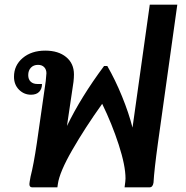

<svg xmlns="http://www.w3.org/2000/svg" viewBox="-20 -803 798 823"><path d="M740 -783 657 -190Q641 -74 638 -20Q635 0 621 0H514Q518 -28 518 -38Q518 -93 489 -182.5Q460 -272 418 -358Q345 -256 290 -160.5Q235 -65 228 -14L226 0H118Q106 0 106 -14Q106 -19 111 -46Q124 -96 138 -190L176 -455Q179 -485 179 -489Q179 -505 169.5 -515Q160 -525 143 -525Q124 -525 112.5 -513Q101 -501 101 -481Q101 -463 111.5 -453Q122 -443 140 -443H160Q160 -422 148 -409.5Q136 -397 113 -397Q83 -397 61.5 -418.5Q40 -440 40 -474Q40 -523 77.5 -554.5Q115 -586 174 -586Q230 -586 263.5 -558.5Q297 -531 297 -484Q297 -470 295 -452L267 -263Q327 -387 426 -520H440Q474 -461 503 -390Q532 -319 548 -256L622 -783Z"/></svg>

Font: Krub SemiBold
Style: Italic
Weight: 600
Italic angle: -8°
Designer: Ekaluck Peanpanawate
Foundry: Cadson Demak Co.,Ltd.
Version: Version 1.000; ttfautohint (v1.6)